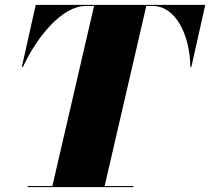

<svg xmlns="http://www.w3.org/2000/svg" viewBox="-20 -770 864 790"><path d="M94 -4.5V0H529V-4.5H410.5L582 -745.5H608C705 -745.5 762 -622 763 -495H767.5L824.5 -750H127L70 -495H74.5C133.5 -621 236 -745.5 333 -745.5H367L195.5 -4.5Z"/></svg>

Font: Bodoni* 36pt Fatface
Style: Italic
Weight: 900
Italic angle: -13°
Version: Version 2.3